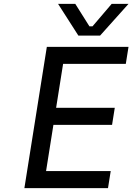

<svg xmlns="http://www.w3.org/2000/svg" viewBox="-20 -972 684 992"><path d="M204 0H106L222 -730H320ZM538 0H184L198 -88H552ZM559 -327H236L250 -415H573ZM630 -642H286L300 -730H644ZM497 -788H385L280 -952H369L442 -836H458L557 -952H644Z"/></svg>

Font: Sora Variable Italic
Style: Regular
Weight: 400
Designer: Jonathan Barnbrook, Julián Moncada
Foundry: Barnbrook Fonts
Version: Version 2.000